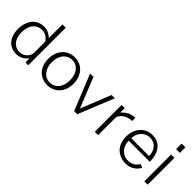

<svg xmlns="http://www.w3.org/2000/svg" viewBox="140 -1709 2686 2686"><g transform="rotate(45 1483.0 -366.0)"><path d="M278 10C375 10 430 -54 451 -80L454 0H509V-742H443V-474C392 -518 347 -540 285 -540C140 -540 48 -427 48 -257C48 -81 147 10 278 10ZM291 -43C198 -43 116 -109 116 -261C116 -407 193 -487 297 -487C356 -487 402 -459 443 -404V-182C443 -117 379 -43 291 -43Z M891 10C1040 10 1140 -102 1140 -264C1140 -426 1041 -540 892 -540C744 -540 642 -426 642 -262C642 -101 741 10 891 10ZM893 -42C779 -42 711 -137 711 -265C711 -392 779 -488 892 -488C1005 -488 1071 -393 1071 -265C1071 -137 1006 -42 893 -42Z M1692 -530H1627L1448 -83L1269 -530H1202L1417 0H1478Z M1825 0H1891V-340C1891 -405 1987 -478 2089 -477L2088 -540C2012 -540 1948 -509 1887 -442V-530H1825Z M2248 -247H2666C2666 -429 2578 -540 2430 -540C2283 -540 2181 -423 2181 -260C2181 -88 2296 10 2440 10C2530 10 2604 -29 2651 -112L2598 -136C2562 -74 2511 -42 2441 -42C2322 -42 2248 -135 2248 -247ZM2250 -297C2249 -387 2313 -490 2430 -490C2539 -490 2602 -402 2602 -297Z M2875 -742H2801V-633H2875ZM2871 -530H2805V0H2871Z"/></g></svg>

Font: 18Franklin Light
Style: Regular
Weight: 300
Designer: Pablo Impallari, Rodrigo Fuenzalida (Modified by Dan O. Williams)
Version: Version 0.025;PS 000.025;hotconv 1.0.88;makeotf.lib2.5.64775